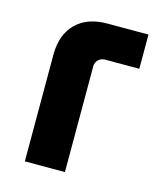

<svg xmlns="http://www.w3.org/2000/svg" viewBox="-84 -572 525 634"><g transform="rotate(15 178.0 -255.0)"><path d="M60 0V-365Q60 -433 98.5 -471.5Q137 -510 205 -510H346V-393H229Q216 -393 206.5 -384Q197 -375 197 -361V0Z"/></g></svg>

Font: MuseoModerno SemiBold
Style: Regular
Weight: 600
Designer: Pablo Cosgaya, Héctor Gatti, Marcela Romero, and the Authors of The MuseoModerno Project.
Foundry: Omnibus-Type Team
Version: Version 1.001